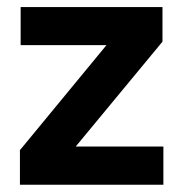

<svg xmlns="http://www.w3.org/2000/svg" viewBox="-20 -510 506 530"><path d="M431 -105.5V0H35V-95.5L274 -385.5H37V-490.5H428.5V-395L189 -105.5Z"/></svg>

Font: Anek Tamil SemiBold
Style: Regular
Weight: 600
Version: Version 1.003